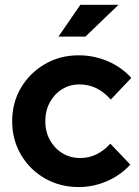

<svg xmlns="http://www.w3.org/2000/svg" viewBox="-20 -758 572 788"><path d="M302.9 9.7Q226.2 9.7 164.2 -25.9Q102.2 -61.4 66.1 -122.9Q30 -184.4 30 -260.3Q30 -336.9 66.1 -397.9Q102.3 -458.9 164.3 -495Q226.2 -531 302.9 -531Q365 -531 421.7 -507Q478.5 -482.9 518.9 -438.4L434.7 -349.4Q406.1 -381.4 374.4 -396.5Q342.7 -411.5 306 -411.5Q266.4 -411.5 234.6 -391.7Q202.8 -372 184.4 -337.7Q165.9 -303.5 165.9 -260.3Q165.9 -217.7 184.7 -183.5Q203.5 -149.2 236.1 -129.3Q268.8 -109.5 309.3 -109.5Q344.4 -109.5 374.9 -124.1Q405.3 -138.6 433 -168.2L514.8 -82.4Q474.8 -38.7 419 -14.5Q363.3 9.7 302.9 9.7ZM220 -607.9 309.7 -738.2H466.2L330.8 -607.9Z"/></svg>

Font: Red Hat Display
Style: Regular
Weight: 300
Designer: Pentagram, MCKL
Foundry: Pentagram, MCKL
Version: Version 1.023